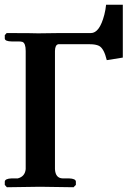

<svg xmlns="http://www.w3.org/2000/svg" viewBox="-23 -785 536 807"><path d="M146 -645 223.1 -646H358.9Q395.5 -646 415.5 -723.1Q420.9 -744.1 422.9 -765.1H493.2V-543L425.8 -532.2Q414.1 -581.5 393.1 -592.3Q378.9 -599.1 355 -599.1H222.2Q208.5 -596.7 208 -570.8V-74.2Q210 -36.1 240.2 -35.2H267.1Q294.9 -34.2 295.9 -22V-7.8L286.1 2Q285.2 2 145 0L5.9 2L-2.9 -7.8V-22Q-1.5 -34.2 25.9 -35.2H51.8Q82 -43 85 -74.2V-570.8Q85 -603.5 71.3 -608.9Q64.5 -610.8 55.2 -610.8H25.9Q-2 -611.3 -2.9 -623V-637.2L4.9 -646Q117.7 -646 131.8 -645Z"/></svg>

Font: Linux Libertine O
Style: Bold
Weight: 700
Designer: Philipp H. Poll
Foundry: Philipp H. Poll
Version: Version 5.0.0